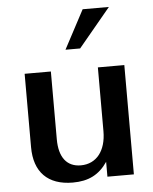

<svg xmlns="http://www.w3.org/2000/svg" viewBox="-55 -816 698 875"><g transform="rotate(-5 294.5 -378.5)"><path d="M523 -500H402V-208C402 -119 358 -62 286 -62C223 -62 187 -106 187 -190V-500H67V-164C67 -51 128 13 243 13C315 13 364 -12 402 -68V0H523ZM476 -770H356L262 -593H329Z"/></g></svg>

Font: Perun SemiBold
Style: Regular
Weight: 600
Foundry: Copyright (c) Stefan Peev, Context Ltd, 2016
Version: Version 1.089